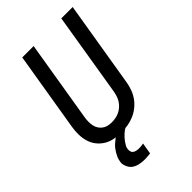

<svg xmlns="http://www.w3.org/2000/svg" viewBox="-279 -835 1158 1158"><g transform="rotate(-45 300.0 -256.0)"><path d="M255 8Q224 8 194 2.5Q164 -3 139.5 -18Q115 -33 97 -55.5Q79 -78 70.5 -106.5Q62 -135 61.5 -165.5Q61 -196 66 -227L150 -735H247L161 -214Q158 -196 158 -179Q158 -162 161 -146Q164 -130 172.5 -116.5Q181 -103 193.5 -93.5Q206 -84 222 -80Q238 -76 255 -76Q271 -76 288 -79Q305 -82 320.5 -89.5Q336 -97 349.5 -109Q363 -121 372.5 -136Q382 -151 387 -167Q392 -183 395 -199L483 -735H580L489 -185Q485 -159 475.5 -132.5Q466 -106 450 -83Q434 -60 411 -41.5Q388 -23 362 -12Q336 -1 309 3.5Q282 8 255 8ZM237 223Q223 223 208.5 221Q194 219 181 215Q168 211 156.5 203.5Q145 196 137.5 185Q130 174 125 158.5Q120 143 122 133L124 122Q126 109 131 97Q136 85 143 73Q150 61 158 50.5Q166 40 176 30.5Q186 21 198.5 11.5Q211 2 219 -3L229 -8H300L299 0Q289 5 279.5 11.5Q270 18 261.5 26Q253 34 245.5 42Q238 50 231 59.5Q224 69 217.5 80.5Q211 92 210 99L209 107Q208 113 209 119.5Q210 126 212 131Q214 136 219 140Q224 144 229 146Q234 148 241.5 149.5Q249 151 253 151H258Q262 151 266.5 151Q271 151 275.5 150.5Q280 150 285 149.5Q290 149 293 148L298 147L286 219Q281 220 275.5 220.5Q270 221 264.5 221.5Q259 222 252.5 222.5Q246 223 243 223Z"/></g></svg>

Font: Iosevka Aile Medium Oblique
Style: Regular
Weight: 500
Italic angle: -9°
Designer: Belleve Invis
Foundry: Belleve Invis
Version: Version 31.1.0; ttfautohint (v1.8.4)